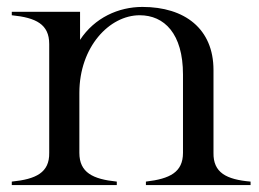

<svg xmlns="http://www.w3.org/2000/svg" viewBox="-20 -534 748 554"><path d="M596 -93V-332C596 -451 513 -514 391 -514C322 -514 253 -483 211 -419V-500H14V-490C84 -483 122 -464 122 -407V-93C123 -36 84 -17 14 -10V0H317V-10C248 -17 209 -36 209 -93V-266C209 -399 296 -490 383 -490C454 -490 508 -437 508 -319V-93C508 -37 470 -18 401 -10V0H703V-10C633 -16 595 -36 596 -93Z"/></svg>

Font: Sprat
Style: Regular
Weight: 400
Designer: Ethan Nakache
Foundry: Collletttivo
Version: Version 2.000;Glyphs 3.2 (3217)